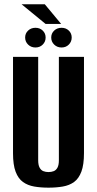

<svg xmlns="http://www.w3.org/2000/svg" viewBox="-20 -853 447 885"><path d="M203.5 12Q167.7 12 137.7 6.8Q107.8 1.6 85.9 -14.1Q64 -29.8 52 -61.5Q40 -93.1 40 -146.8V-591H156V-114.4Q156 -92.5 162.5 -80.5Q168.9 -68.4 179.8 -64.1Q190.6 -59.9 203.5 -59.9Q216.5 -59.9 227.5 -64.1Q238.5 -68.4 245 -80.5Q251.4 -92.5 251.4 -114.4V-591H367.1V-147.5Q367.1 -93.8 355.1 -61.8Q343.1 -29.8 321.4 -14.1Q299.6 1.6 269.5 6.8Q239.4 12 203.5 12ZM143.4 -634.1Q123.2 -634.1 109.5 -647.5Q95.9 -660.8 95.9 -680Q95.9 -699.2 109.5 -712Q123.2 -724.9 143.4 -724.9Q163.7 -724.9 177 -712Q190.3 -699.2 190.3 -680Q190.3 -660.8 177 -647.5Q163.7 -634.1 143.4 -634.1ZM263.7 -634.1Q243.4 -634.1 229.7 -647.5Q216.1 -660.8 216.1 -680Q216.1 -699.2 229.7 -712Q243.4 -724.9 263.7 -724.9Q283.9 -724.9 297.2 -712Q310.5 -699.2 310.5 -680Q310.5 -660.8 297.2 -647.5Q283.9 -634.1 263.7 -634.1ZM190.1 -742.7 79.4 -833.4H186.4L261.9 -742.7Z"/></svg>

Font: Alumni Sans SC Thin
Style: Regular
Weight: 100
Designer: Robert E. Leuschke
Foundry: Robert E. Leuschke
Version: Version 1.018